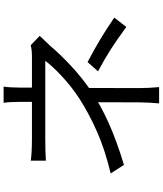

<svg xmlns="http://www.w3.org/2000/svg" viewBox="59 -899 882 1040"><g transform="rotate(-90 500.0 -379.0)"><path d="M545.6 -712.6V-614.6H468.2V-712.6Q468.2 -771 463 -800.4H551Q545.6 -767.2 545.6 -712.6ZM770.4 -546.6Q727 -495 665.1 -437.1Q603.2 -379.2 537.2 -333.4Q456.2 -277.4 356.4 -232.5Q256.6 -187.6 127 -148.6L80.4 -220.4Q209.8 -251.6 307.2 -294.7Q404.6 -337.8 485.4 -389.6Q549.2 -431.4 605.7 -483.8Q662.2 -536.2 690.4 -574.8H272Q196.4 -574.8 149.8 -571.4V-653.2Q195.4 -647 270.6 -647H713.4Q753.4 -647 774.6 -654L825.8 -605Q798.2 -576.4 770.4 -546.6ZM542.8 -68Q542.8 -14.2 548.2 41.8H460Q462.2 18.6 463.9 -11.2Q465.6 -41 465.6 -68L466.4 -339.6L543.6 -373.2ZM633.6 -289 683.8 -345.8Q759.4 -305.4 808.8 -275.8Q858.2 -246.2 924.6 -201L874 -135.8Q802.8 -188 752.1 -220.4Q701.4 -252.8 633.6 -289Z"/></g></svg>

Font: 寒蝉端黑体 Light
Style: Regular
Weight: 300
Designer: ChillDuanSans {Warren2060}; 
Source Han Sans {Ryoko NISHIZUKA 西塚涼子 (kana, bopomofo & ideographs); Paul D. Hunt (Latin, G
Foundry: ChillType&Adobe
Version: Version 1.300;Glyphs 3.3 (3306)